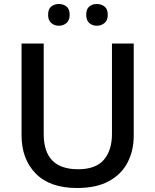

<svg xmlns="http://www.w3.org/2000/svg" viewBox="-20 -932 779 962"><path d="M650 -252Q650 -178 619.5 -118.5Q589 -59 526 -24.5Q463 10 366 10Q230 10 159 -62.5Q88 -135 88 -254V-714H199V-260Q199 -172 242 -128Q285 -84 371 -84Q460 -84 500.5 -131.5Q541 -179 541 -261V-714H650ZM221 -858Q221 -887 237 -899.5Q253 -912 275 -912Q297 -912 313 -899.5Q329 -887 329 -858Q329 -830 313 -816.5Q297 -803 275 -803Q253 -803 237 -816.5Q221 -830 221 -858ZM412 -858Q412 -887 427.5 -899.5Q443 -912 465 -912Q487 -912 503.5 -899.5Q520 -887 520 -858Q520 -830 503.5 -816.5Q487 -803 465 -803Q443 -803 427.5 -816.5Q412 -830 412 -858Z"/></svg>

Font: Noto Sans Adlam Medium
Style: Regular
Weight: 500
Version: Version 3.001